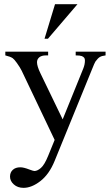

<svg xmlns="http://www.w3.org/2000/svg" viewBox="-20 -699 540 935"><path d="M5.9 -447.3H214.4V-429.2H204.1Q182.1 -429.2 171.1 -419.7Q160.2 -410.2 160.2 -396Q160.2 -377 176.3 -343.3L285.2 -117.7L385.3 -364.7Q393.6 -384.8 393.6 -404.3Q393.6 -413.1 390.1 -417.5Q386.2 -422.9 377.9 -426Q369.6 -429.2 348.6 -429.2V-447.3H494.1V-429.2Q476.1 -427.2 466.3 -421.4Q456.5 -415.5 444.8 -399.4Q440.4 -392.6 428.2 -361.8L246.1 84.5Q219.7 149.4 177 182.6Q134.3 215.8 94.7 215.8Q65.9 215.8 47.4 199.2Q28.8 182.6 28.8 161.1Q28.8 140.6 42.2 128.2Q55.7 115.7 79.1 115.7Q95.2 115.7 123 126.5Q142.6 133.8 147.5 133.8Q162.1 133.8 179.4 118.7Q196.8 103.5 214.4 60.1L246.1 -17.6L85.4 -355Q78.1 -370.1 62 -392.6Q49.8 -409.7 42 -415.5Q30.8 -423.3 5.9 -429.2ZM357.4 -678.7 213.4 -510.3H196.8L248 -678.7Z"/></svg>

Font: Jameel Khushkhat-L
Style: Regular
Weight: 400
Version: Version 3.5